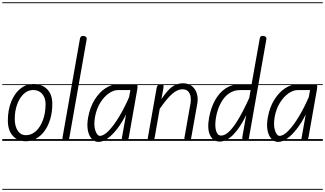

<svg xmlns="http://www.w3.org/2000/svg" viewBox="-25 -1246 2875 1698"><path d="M204.5 3Q130 3 87.2 -45.8Q44.5 -94.5 44.5 -179.5Q44.5 -273 73.8 -346Q103 -419 153.8 -461Q204.5 -503 268.5 -503Q347.5 -503 392.5 -456.8Q437.5 -410.5 437.5 -327Q437.5 -255.5 420 -195.2Q402.5 -135 371 -90.5Q339.5 -46 297 -21.5Q254.5 3 204.5 3ZM204.5 -50.5Q254.5 -50.5 293.8 -87.2Q333 -124 355.5 -186.2Q378 -248.5 378 -325.5Q378 -380.5 348.5 -415.2Q319 -450 268.5 -450Q221.5 -450 184.8 -415.5Q148 -381 126.8 -323Q105.5 -265 105.5 -194Q105.5 -130.5 131.5 -90.5Q157.5 -50.5 204.5 -50.5ZM204.5 3Q130 3 87.2 -45.8Q44.5 -94.5 44.5 -179.5Q44.5 -273 73.8 -346Q103 -419 153.8 -461Q204.5 -503 268.5 -503Q347.5 -503 392.5 -456.8Q437.5 -410.5 437.5 -327Q437.5 -255.5 420 -195.2Q402.5 -135 371 -90.5Q339.5 -46 297 -21.5Q254.5 3 204.5 3ZM204.5 -50.5Q254.5 -50.5 293.8 -87.2Q333 -124 355.5 -186.2Q378 -248.5 378 -325.5Q378 -380.5 348.5 -415.2Q319 -450 268.5 -450Q221.5 -450 184.8 -415.5Q148 -381 126.8 -323Q105.5 -265 105.5 -194Q105.5 -130.5 131.5 -90.5Q157.5 -50.5 204.5 -50.5ZM-5 424.5H486V432.5H-5ZM-5 -16H486V0H-5ZM-5 -501.5H486V-493.5H-5ZM-5 -1226H486V-1218H-5Z M556 0Q547.5 0 540.5 -3.2Q533.5 -6.5 530 -13.2Q526.5 -20 528 -30.5L682 -904Q684.5 -918 692.2 -923.2Q700 -928.5 710.5 -928.5Q724.5 -928.5 734.2 -920.8Q744 -913 741.5 -898.5L588 -26.5Q585.5 -12 576 -6Q566.5 0 556 0ZM556 0Q547.5 0 540.5 -3.2Q533.5 -6.5 530 -13.2Q526.5 -20 528 -30.5L682 -904Q684.5 -918 692.2 -923.2Q700 -928.5 710.5 -928.5Q724.5 -928.5 734.2 -920.8Q744 -913 741.5 -898.5L588 -26.5Q585.5 -12 576 -6Q566.5 0 556 0ZM477 424.5H718V432.5H477ZM477 -16H718V0H477ZM477 -501.5H718V-493.5H477ZM477 -1226H718V-1218H477Z M846.5 9Q812.5 9 787.2 -17.2Q762 -43.5 752.2 -92.2Q742.5 -141 754.5 -208Q771 -298.5 812 -364Q853 -429.5 906.8 -465Q960.5 -500.5 1015 -500.5H1175.5Q1188 -500.5 1190.5 -489.2Q1193 -478 1189.5 -458.5L1113.5 -28Q1112.5 -23 1106.8 -11.5Q1101 0 1077 0Q1058 0 1054.8 -9Q1051.5 -18 1053 -25.5L1090 -235Q1056.5 -166 1014.5 -110.8Q972.5 -55.5 929 -23.2Q885.5 9 846.5 9ZM858.5 -44.5Q892.5 -44.5 936.8 -90Q981 -135.5 1028 -213.2Q1075 -291 1117 -387.5L1128 -449.5H1020Q979 -449.5 936.8 -420Q894.5 -390.5 861.5 -337Q828.5 -283.5 815 -211Q802.5 -136.5 818.5 -90.5Q834.5 -44.5 858.5 -44.5ZM846.5 9Q812.5 9 787.2 -17.2Q762 -43.5 752.2 -92.2Q742.5 -141 754.5 -208Q771 -298.5 812 -364Q853 -429.5 906.8 -465Q960.5 -500.5 1015 -500.5H1175.5Q1188 -500.5 1190.5 -489.2Q1193 -478 1189.5 -458.5L1113.5 -28Q1112.5 -23 1106.8 -11.5Q1101 0 1077 0Q1058 0 1054.8 -9Q1051.5 -18 1053 -25.5L1090 -235Q1056.5 -166 1014.5 -110.8Q972.5 -55.5 929 -23.2Q885.5 9 846.5 9ZM858.5 -44.5Q892.5 -44.5 936.8 -90Q981 -135.5 1028 -213.2Q1075 -291 1117 -387.5L1128 -449.5H1020Q979 -449.5 936.8 -420Q894.5 -390.5 861.5 -337Q828.5 -283.5 815 -211Q802.5 -136.5 818.5 -90.5Q834.5 -44.5 858.5 -44.5ZM708 424.5H1241V432.5H708ZM708 -16H1241V0H708ZM708 -501.5H1241V-493.5H708ZM708 -1226H1241V-1218H708Z M1306.5 0Q1287.5 0 1284 -8.8Q1280.5 -17.5 1282 -24.5L1360 -467Q1362 -479 1366.5 -486.2Q1371 -493.5 1379.2 -497Q1387.5 -500.5 1400.5 -500.5Q1415 -500.5 1419.2 -493.5Q1423.5 -486.5 1420.5 -469.5L1402.5 -369Q1450.5 -442 1493.5 -475.8Q1536.5 -509.5 1592.5 -509.5Q1642.5 -509.5 1673.5 -483.8Q1704.5 -458 1716.2 -417Q1728 -376 1720 -330.5L1665.5 -24.5Q1665 -18.5 1660.5 -9.2Q1656 0 1632.5 0Q1614 0 1609.2 -9.2Q1604.5 -18.5 1606 -27.5L1660 -333Q1665 -359 1661.2 -387.5Q1657.5 -416 1640.5 -436.2Q1623.5 -456.5 1588 -456.5Q1543.5 -456.5 1496 -414.2Q1448.5 -372 1387.5 -283.5L1342.5 -27.5Q1341.5 -21.5 1335.8 -10.8Q1330 0 1306.5 0ZM1306.5 0Q1287.5 0 1284 -8.8Q1280.5 -17.5 1282 -24.5L1360 -467Q1362 -479 1366.5 -486.2Q1371 -493.5 1379.2 -497Q1387.5 -500.5 1400.5 -500.5Q1415 -500.5 1419.2 -493.5Q1423.5 -486.5 1420.5 -469.5L1402.5 -369Q1450.5 -442 1493.5 -475.8Q1536.5 -509.5 1592.5 -509.5Q1642.5 -509.5 1673.5 -483.8Q1704.5 -458 1716.2 -417Q1728 -376 1720 -330.5L1665.5 -24.5Q1665 -18.5 1660.5 -9.2Q1656 0 1632.5 0Q1614 0 1609.2 -9.2Q1604.5 -18.5 1606 -27.5L1660 -333Q1665 -359 1661.2 -387.5Q1657.5 -416 1640.5 -436.2Q1623.5 -456.5 1588 -456.5Q1543.5 -456.5 1496 -414.2Q1448.5 -372 1387.5 -283.5L1342.5 -27.5Q1341.5 -21.5 1335.8 -10.8Q1330 0 1306.5 0ZM1231 424.5H1785.5V432.5H1231ZM1231 -16H1785.5V0H1231ZM1231 -501.5H1785.5V-493.5H1231ZM1231 -1226H1785.5V-1218H1231Z M1917.5 6Q1859.5 6 1832.8 -49.8Q1806 -105.5 1824 -205.5Q1840.5 -295 1877.8 -361.2Q1915 -427.5 1969.8 -464Q2024.5 -500.5 2094 -500.5H2200L2272.5 -908Q2274.5 -920.5 2283.2 -925Q2292 -929.5 2303 -928.5Q2317 -928 2325 -920Q2333 -912 2330.5 -897.5L2176.5 -25Q2174.5 -11 2167.2 -5.5Q2160 0 2149.5 0Q2140.5 0 2132.5 -4Q2124.5 -8 2120.2 -15.5Q2116 -23 2118 -33.5L2152.5 -228.5Q2100 -119 2039.5 -56.5Q1979 6 1917.5 6ZM1929.5 -47Q1961.5 -47 1994.5 -76.5Q2027.5 -106 2059.8 -154.8Q2092 -203.5 2122.5 -262.5Q2153 -321.5 2179.5 -380.5L2191.5 -449.5H2099Q2043 -449.5 1999.5 -419Q1956 -388.5 1927 -334Q1898 -279.5 1885 -207.5Q1873 -134 1885.5 -90.5Q1898 -47 1929.5 -47ZM1917.5 6Q1859.5 6 1832.8 -49.8Q1806 -105.5 1824 -205.5Q1840.5 -295 1877.8 -361.2Q1915 -427.5 1969.8 -464Q2024.5 -500.5 2094 -500.5H2200L2272.5 -908Q2274.5 -920.5 2283.2 -925Q2292 -929.5 2303 -928.5Q2317 -928 2325 -920Q2333 -912 2330.5 -897.5L2176.5 -25Q2174.5 -11 2167.2 -5.5Q2160 0 2149.5 0Q2140.5 0 2132.5 -4Q2124.5 -8 2120.2 -15.5Q2116 -23 2118 -33.5L2152.5 -228.5Q2100 -119 2039.5 -56.5Q1979 6 1917.5 6ZM1929.5 -47Q1961.5 -47 1994.5 -76.5Q2027.5 -106 2059.8 -154.8Q2092 -203.5 2122.5 -262.5Q2153 -321.5 2179.5 -380.5L2191.5 -449.5H2099Q2043 -449.5 1999.5 -419Q1956 -388.5 1927 -334Q1898 -279.5 1885 -207.5Q1873 -134 1885.5 -90.5Q1898 -47 1929.5 -47ZM1777 424.5H2307V432.5H1777ZM1777 -16H2307V0H1777ZM1777 -501.5H2307V-493.5H1777ZM1777 -1226H2307V-1218H1777Z M2435.5 9Q2401.5 9 2376.2 -17.2Q2351 -43.5 2341.2 -92.2Q2331.5 -141 2343.5 -208Q2360 -298.5 2401 -364Q2442 -429.5 2495.8 -465Q2549.5 -500.5 2604 -500.5H2764.5Q2777 -500.5 2779.5 -489.2Q2782 -478 2778.5 -458.5L2702.5 -28Q2701.5 -23 2695.8 -11.5Q2690 0 2666 0Q2647 0 2643.8 -9Q2640.5 -18 2642 -25.5L2679 -235Q2645.5 -166 2603.5 -110.8Q2561.5 -55.5 2518 -23.2Q2474.5 9 2435.5 9ZM2447.5 -44.5Q2481.5 -44.5 2525.8 -90Q2570 -135.5 2617 -213.2Q2664 -291 2706 -387.5L2717 -449.5H2609Q2568 -449.5 2525.8 -420Q2483.5 -390.5 2450.5 -337Q2417.5 -283.5 2404 -211Q2391.5 -136.5 2407.5 -90.5Q2423.5 -44.5 2447.5 -44.5ZM2435.5 9Q2401.5 9 2376.2 -17.2Q2351 -43.5 2341.2 -92.2Q2331.5 -141 2343.5 -208Q2360 -298.5 2401 -364Q2442 -429.5 2495.8 -465Q2549.5 -500.5 2604 -500.5H2764.5Q2777 -500.5 2779.5 -489.2Q2782 -478 2778.5 -458.5L2702.5 -28Q2701.5 -23 2695.8 -11.5Q2690 0 2666 0Q2647 0 2643.8 -9Q2640.5 -18 2642 -25.5L2679 -235Q2645.5 -166 2603.5 -110.8Q2561.5 -55.5 2518 -23.2Q2474.5 9 2435.5 9ZM2447.5 -44.5Q2481.5 -44.5 2525.8 -90Q2570 -135.5 2617 -213.2Q2664 -291 2706 -387.5L2717 -449.5H2609Q2568 -449.5 2525.8 -420Q2483.5 -390.5 2450.5 -337Q2417.5 -283.5 2404 -211Q2391.5 -136.5 2407.5 -90.5Q2423.5 -44.5 2447.5 -44.5ZM2297 424.5H2830V432.5H2297ZM2297 -16H2830V0H2297ZM2297 -501.5H2830V-493.5H2297ZM2297 -1226H2830V-1218H2297Z"/></svg>

Font: Edu AU VIC WA NT Guides
Style: Regular
Weight: 400
Designer: Tina and Corey Anderson, Eben Sorkin, Mirko Velimirovic
Foundry: Google for Education
Version: Version 1.001